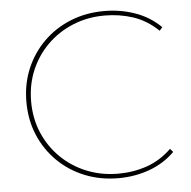

<svg xmlns="http://www.w3.org/2000/svg" viewBox="-51 -754 803 808"><g transform="rotate(-5 350.5 -350.0)"><path d="M418 3Q341 3 275.5 -23.5Q210 -50 161.5 -98Q113 -146 86 -210Q59 -274 59 -350Q59 -426 86 -490Q113 -554 161.5 -602Q210 -650 275.5 -676.5Q341 -703 418 -703Q487 -703 549 -681Q611 -659 656 -614L644 -600Q596 -646 539 -665Q482 -684 418 -684Q346 -684 284 -658.5Q222 -633 176 -587.5Q130 -542 104.5 -481.5Q79 -421 79 -350Q79 -279 104.5 -218.5Q130 -158 176 -112.5Q222 -67 284 -41.5Q346 -16 418 -16Q482 -16 539 -35.5Q596 -55 644 -101L656 -87Q611 -42 549 -19.5Q487 3 418 3Z"/></g></svg>

Font: Montserrat Thin Thin
Style: Regular
Weight: 250
Version: Version 9.000